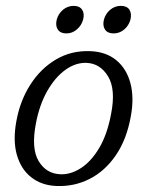

<svg xmlns="http://www.w3.org/2000/svg" viewBox="-20 -626 501 655"><path d="M288 -451.5Q341.5 -449.5 376.5 -420.8Q411.5 -392 424.8 -342.8Q438 -293.5 426.5 -230.5Q412.5 -151 375.5 -96.8Q338.5 -42.5 286 -15.8Q233.5 11 172.5 8.5Q122 6.5 86.8 -21Q51.5 -48.5 37.5 -97.8Q23.5 -147 36 -213.5Q48.5 -282.5 83.5 -337.2Q118.5 -392 170.8 -423Q223 -454 288 -451.5ZM186 -31.5Q221 -30 256 -52.5Q291 -75 318.5 -121.2Q346 -167.5 359 -237.5Q375.5 -321 348.8 -365.2Q322 -409.5 275.5 -411.5Q238.5 -413 203.2 -387.8Q168 -362.5 141.2 -315.5Q114.5 -268.5 102.5 -205Q86 -119.5 111.8 -76.5Q137.5 -33.5 186 -31.5ZM206.5 -512Q186 -512 177.2 -525.2Q168.5 -538.5 173.5 -559Q179 -579.5 195 -592.8Q211 -606 231.5 -606Q251.5 -606 260.2 -592.8Q269 -579.5 263.5 -559Q258 -539 242.2 -525.5Q226.5 -512 206.5 -512ZM367.5 -512Q347 -512 338.2 -525.2Q329.5 -538.5 334.5 -559Q340 -579.5 356 -592.8Q372 -606 392.5 -606Q413 -606 421.5 -592.8Q430 -579.5 425 -559Q419.5 -539 403.8 -525.5Q388 -512 367.5 -512Z"/></svg>

Font: Fraunces 72pt SuperSoft Light
Style: Italic
Weight: 300
Italic angle: -16°
Version: Version 1.000;[b76b70a41]